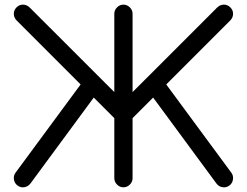

<svg xmlns="http://www.w3.org/2000/svg" viewBox="-20 -801 1056 821"><path d="M546.9 -407.2 908.7 -769Q921.4 -781.2 937.5 -781.2Q953.1 -781.2 964.8 -769.5Q976.6 -757.8 976.6 -742.2Q976.6 -726.1 965.3 -714.4L690.9 -439.9L969.2 -62.5Q976.6 -52.2 976.6 -40.5Q976.6 -37.1 976.1 -33.2Q973.6 -17.1 960.9 -7.8Q950.2 0 938.5 0Q935.5 0 932.1 -0.5Q916 -2.4 905.3 -16.6L634.8 -383.8L546.9 -295.9V-39.1Q546.9 -23.4 535.2 -11.7Q523.4 0 507.8 0Q492.2 0 480.5 -11.7Q468.8 -23.4 468.8 -39.1V-295.9L380.9 -383.8L110.4 -16.6Q99.6 -2.4 83.5 -0.5Q80.1 0 77.1 0Q65.4 0 55.2 -7.8Q42 -17.1 39.6 -33.2Q39.1 -37.1 39.1 -40.5Q39.1 -52.2 46.4 -62.5L324.7 -439.9L50.3 -714.4Q39.1 -726.1 39.1 -742.2Q39.1 -757.8 50.8 -769.5Q62.5 -781.2 78.1 -781.2Q94.2 -781.2 106.9 -769L468.8 -407.2V-742.2Q468.8 -757.8 480.5 -769.5Q492.2 -781.2 507.8 -781.2Q523.4 -781.2 535.2 -769.5Q546.9 -757.8 546.9 -742.2Z"/></svg>

Font: Comfortaa
Style: Regular
Weight: 400
Designer: Johan Aakerlund
Foundry: Johan Aakerlund
Version: Version 2.001; ttfautohint (v1.4.1)